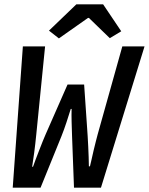

<svg xmlns="http://www.w3.org/2000/svg" viewBox="-20 -870 690 890"><path d="M39 0 86 -655H189L148 -245Q144 -204 138.5 -162Q133 -120 129 -97H133Q137 -109 145 -130Q153 -151 161.5 -173Q170 -195 178 -215Q186 -235 191 -246L293 -478H370L384 -274Q385 -259 386.5 -236.5Q388 -214 389 -190Q390 -166 391 -142Q392 -118 392 -99H397Q400 -111 404.5 -131Q409 -151 414 -173Q419 -195 424.5 -215.5Q430 -236 433 -248L547 -655H650L448 0H323L314 -239Q313 -269 312 -304Q311 -339 312 -365H308Q300 -339 288.5 -304Q277 -269 265 -239L168 0ZM253 -692 207 -728 334 -850H458L542 -725L489 -693L392 -787H388Z"/></svg>

Font: Source Code Pro Semibold
Style: Italic
Weight: 600
Italic angle: -11°
Monospace: yes
Designer: Paul D. Hunt, Teo Tuominen
Foundry: Adobe Systems Incorporated
Version: Version 1.050;PS 1.000;hotconv 16.6.51;makeotf.lib2.5.65220